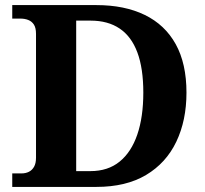

<svg xmlns="http://www.w3.org/2000/svg" viewBox="-20 -734 807 754"><path d="M28.1 0V-53H64.3Q81 -53 93.7 -59.5Q106.4 -65.9 113.9 -79.4Q121.4 -92.9 121.4 -114.6V-601.1Q121.4 -624.7 113.1 -637.5Q104.8 -650.2 90.9 -655.6Q77.1 -661 59.7 -661H28.1V-714H358.5Q469 -714 548.4 -675.4Q627.8 -636.8 670.1 -560.5Q712.3 -484.2 712.3 -370.2Q712.3 -261.2 672.4 -177.5Q632.4 -93.8 553.7 -46.9Q475 0 358.5 0ZM334.9 -62Q403.9 -62 449.7 -99.3Q495.6 -136.5 519.2 -205.6Q542.8 -274.7 542.8 -370.2Q542.8 -465.7 519.4 -528.2Q496.1 -590.7 450 -621.8Q403.9 -653 335.9 -653H279.2V-62Z"/></svg>

Font: Noto Serif Sinhala
Style: Regular
Weight: 400
Designer: Jelle Bosma - Monotype Design Team
Foundry: Monotype Imaging Inc.
Version: Version 2.006